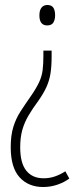

<svg xmlns="http://www.w3.org/2000/svg" viewBox="-20 -551 314 770"><path d="M187 -348V-324Q187 -285 182.5 -256.5Q178 -228 166.5 -202.5Q155 -177 134 -147Q111 -116 94.5 -88Q78 -60 69.5 -30Q61 0 61 40Q61 103 85.5 133.5Q110 164 155 164Q179 164 200.5 156.5Q222 149 242 136L258 165Q238 180 210.5 189.5Q183 199 153 199Q94 199 58.5 160Q23 121 23 39Q23 -8 33.5 -42Q44 -76 62.5 -104.5Q81 -133 102 -163Q125 -196 136.5 -220.5Q148 -245 151 -270Q154 -295 154 -327V-348ZM201 -490Q201 -472 194 -460.5Q187 -449 169 -449Q154 -449 146 -459Q138 -469 138 -489Q138 -510 146.5 -520.5Q155 -531 170 -531Q187 -531 194 -520Q201 -509 201 -490Z"/></svg>

Font: Noto Sans Khmer ExtraCondensed ExtraLight
Style: Regular
Weight: 250
Width: 2
Designer: Danh Hong and the Monotype Design Team
Foundry: Monotype Imaging Inc.
Version: Version 2.004